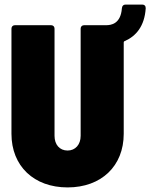

<svg xmlns="http://www.w3.org/2000/svg" viewBox="-20 -810 656 838"><path d="M601 -790H528C519 -790 513 -785 512 -774C507 -705 464 -700 443 -700H347C338 -700 332 -694 332 -685V-217C332 -179 309 -153 275 -153C240 -153 218 -179 218 -217V-685C218 -694 212 -700 203 -700H45C36 -700 30 -694 30 -685V-226C30 -85 128 8 275 8C422 8 520 -85 520 -226V-624C520 -627 521 -630 525 -631C573 -652 611 -695 616 -774C616 -785 610 -790 601 -790Z"/></svg>

Font: Barlow Semi Condensed Black
Style: Regular
Weight: 900
Width: 4
Designer: Jeremy Tribby
Foundry: Tribby Type
Version: Version 1.408;PS 001.408;hotconv 1.0.88;makeotf.lib2.5.64775